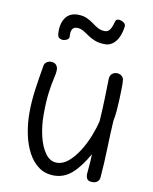

<svg xmlns="http://www.w3.org/2000/svg" viewBox="-90 -873 761 952"><g transform="rotate(10 291.0 -397.5)"><path d="M248 11Q203 11 170.5 -12.5Q138 -36 116.5 -76.5Q95 -117 84.5 -168.5Q74 -220 74 -274Q74 -332 82.5 -393Q91 -454 102 -516Q104 -528 114 -535Q124 -542 136 -542Q153 -542 162 -532Q171 -522 171 -505Q171 -492 164 -463Q157 -434 151 -388.5Q145 -343 145 -277Q145 -221 157 -170Q169 -119 192.5 -86.5Q216 -54 250 -54Q281 -54 308.5 -77.5Q336 -101 359.5 -138Q383 -175 399.5 -217Q416 -259 424 -294Q428 -354 429.5 -405.5Q431 -457 432 -506Q432 -524 442.5 -533.5Q453 -543 467 -543Q478 -543 485.5 -539Q493 -535 498 -527.5Q503 -520 503 -508Q504 -496 503.5 -472Q503 -448 502 -419Q501 -390 498.5 -360.5Q496 -331 491 -307Q487 -241 485 -168Q483 -95 477 -21Q476 -7 466.5 1.5Q457 10 441 10Q421 10 414.5 0.5Q408 -9 408 -24Q409 -37 410.5 -53.5Q412 -70 413.5 -89Q415 -108 415 -126Q397 -94 378 -68.5Q359 -43 339 -25Q319 -7 296 2Q273 11 248 11ZM384 -674Q354 -674 332.5 -682.5Q311 -691 295.5 -702Q280 -713 265.5 -721.5Q251 -730 234 -730Q201 -730 205 -683Q206 -672 197.5 -666Q189 -660 178 -659Q167 -658 157.5 -663.5Q148 -669 147 -683Q143 -734 164 -764.5Q185 -795 226 -795Q253 -795 272 -786.5Q291 -778 306 -766.5Q321 -755 336.5 -746.5Q352 -738 372 -738Q387 -738 396.5 -751Q406 -764 413 -792Q416 -803 424.5 -805Q433 -807 443 -803.5Q453 -800 460 -793Q467 -786 465 -775Q458 -726 436 -700Q414 -674 384 -674Z"/></g></svg>

Font: Playpen Sans Light
Style: Regular
Weight: 300
Designer: Laura Meseguer, Veronika Burian, José Scaglione
Foundry: TypeTogether
Version: Version 1.001